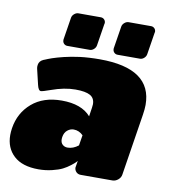

<svg xmlns="http://www.w3.org/2000/svg" viewBox="-85 -770 757 847"><g transform="rotate(10 293.5 -346.0)"><path d="M378.3 -575 394.2 -675Q395.8 -685 404.6 -692.5Q413.3 -700 423.3 -700H523.3Q532.5 -700 538.8 -693.8Q545 -687.5 545 -678.3Q545 -677.5 545 -676.7L544.2 -675L528.3 -575Q526.7 -565 518.3 -557.5Q510 -550 500 -550H400Q390.8 -550 384.6 -556.2Q378.3 -562.5 378.3 -571.7ZM153.3 -575 169.2 -675Q170.8 -685 179.6 -692.5Q188.3 -700 198.3 -700H298.3Q307.5 -700 313.8 -693.8Q320 -687.5 320 -678.3Q320 -677.5 320 -676.7L319.2 -675L303.3 -575Q301.7 -565 293.3 -557.5Q285 -550 275 -550H175Q165.8 -550 159.6 -556.2Q153.3 -562.5 153.3 -571.7ZM222.5 -150Q221.7 -146.7 221.7 -140.8Q221.7 -125 230.8 -116.7Q240 -108.3 253.3 -108.3Q278.3 -108.3 301.7 -126.7L309.2 -173.3Q290.8 -191.7 266.7 -191.7Q251.7 -191.7 238.8 -181.2Q225.8 -170.8 222.5 -150ZM-2.5 -150Q8.3 -220 59.6 -264.2Q110.8 -308.3 193.3 -308.3Q281.7 -308.3 323.3 -260.8L329.2 -300Q330.8 -311.7 330.8 -315.8Q330.8 -343.3 310 -355Q289.2 -366.7 244.2 -366.7Q194.2 -366.7 136.7 -345.8Q101.7 -333.3 94.2 -333.3Q83.3 -333.3 77.5 -358.3L61.7 -425Q60 -430.8 60 -438.3Q60 -443.3 60.8 -445.8Q63.3 -462.5 81.7 -470.8L88.3 -473.3Q94.2 -475.8 100.4 -478.3Q106.7 -480.8 117.5 -484.6Q128.3 -488.3 140.4 -491.7Q152.5 -495 167.5 -498.8Q182.5 -502.5 200.4 -505.8Q218.3 -509.2 237.9 -511.7Q257.5 -514.2 280.4 -515.4Q303.3 -516.7 326.7 -516.7Q560 -516.7 560 -353.3Q560 -335 555.8 -308.3L512.5 -33.3Q510.8 -20 499.2 -10Q487.5 0 473.3 0H331.7Q319.2 0 311.2 -8.3Q303.3 -16.7 303.3 -28.3Q303.3 -29.2 303.8 -30.8Q304.2 -32.5 304.2 -33.3L308.3 -58.3Q305.8 -55.8 301.7 -51.2Q297.5 -46.7 282.5 -35Q267.5 -23.3 250.4 -14.6Q233.3 -5.8 204.2 1.2Q175 8.3 143.3 8.3Q70.8 8.3 32.9 -26.7Q-5 -61.7 -5 -119.2Q-5 -133.3 -2.5 -150Z"/></g></svg>

Font: BoonTook Mon
Style: Italic
Weight: 400
Italic angle: -9°
Designer: Sungsit Sawaiwan
Foundry: FontUni
Version: Version 3.0